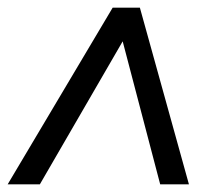

<svg xmlns="http://www.w3.org/2000/svg" viewBox="-20 -648 538 501"><path d="M0 -167 274 -628H345L473 -167H398L292 -571H318L84 -167Z"/></svg>

Font: Nunito Sans 10pt Condensed SemiBold
Style: Italic
Weight: 600
Width: 3
Italic angle: -9°
Designer: Vernon Adams
Foundry: Vernon Adams
Version: Version 3.101;gftools[0.9.27]